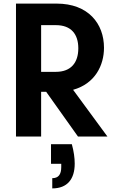

<svg xmlns="http://www.w3.org/2000/svg" viewBox="-20 -760 689 1069"><path d="M380 43H264V152H321V170C321 212 305 232 271 232V289C355 289 396 237 396 151C396 119 391 83 380 43ZM69 0H209V-249H237L414 0H578L387 -260C509 -294 559 -396 559 -494C559 -628 472 -740 295 -740H69ZM209 -360V-620H291C376 -620 416 -570 416 -491C416 -412 376 -360 291 -360Z"/></svg>

Font: Malmofest SemiBold
Style: Regular
Weight: 600
Designer: Jonny Pinhorn (Poppins), Kolossal
Version: Version 1.004;Glyphs 3.1.2 (3151)